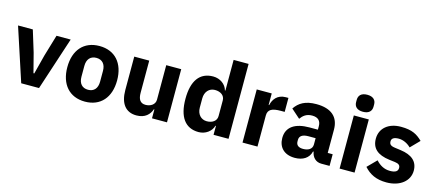

<svg xmlns="http://www.w3.org/2000/svg" viewBox="-54 -1284 4155 1832"><g transform="rotate(15 2023.5 -368.5)"><path d="M357 0 529 -525H389L326 -313L277 -123H269L220 -313L155 -525H9L181 0Z M812 12C966 12 1058 -94 1058 -263C1058 -432 966 -537 812 -537C658 -537 566 -432 566 -263C566 -94 658 12 812 12ZM812 -105C754 -105 720 -143 720 -209V-316C720 -382 754 -420 812 -420C870 -420 904 -382 904 -316V-209C904 -143 870 -105 812 -105Z M1473 0H1621V-525H1473V-184C1473 -134 1426 -108 1380 -108C1326 -108 1305 -144 1305 -208V-525H1157V-195C1157 -63 1214 12 1321 12C1407 12 1450 -35 1468 -88H1473Z M2081 0H2229V-740H2081V-437H2076C2061 -495 2003 -537 1935 -537C1802 -537 1733 -441 1733 -263C1733 -85 1802 12 1935 12C2003 12 2061 -31 2076 -88H2081ZM1984 -108C1928 -108 1887 -151 1887 -217V-308C1887 -374 1928 -417 1984 -417C2040 -417 2081 -388 2081 -340V-185C2081 -137 2040 -108 1984 -108Z M2515 0V-307C2515 -368 2557 -387 2643 -387H2680V-525H2654C2572 -525 2532 -469 2520 -411H2515V-525H2367V0Z M3227 0V-115H3178V-345C3178 -469 3102 -537 2954 -537C2844 -537 2784 -499 2742 -437L2830 -359C2853 -391 2884 -421 2943 -421C3005 -421 3030 -389 3030 -338V-305H2947C2808 -305 2722 -252 2722 -141C2722 -50 2780 12 2885 12C2965 12 3023 -24 3039 -92H3045C3054 -36 3092 0 3145 0ZM2940 -91C2896 -91 2871 -109 2871 -147V-162C2871 -200 2901 -221 2958 -221H3030V-159C3030 -111 2989 -91 2940 -91Z M3400 -581C3460 -581 3486 -612 3486 -654V-676C3486 -718 3460 -749 3400 -749C3340 -749 3314 -718 3314 -676V-654C3314 -612 3340 -581 3400 -581ZM3326 0H3474V-525H3326Z M3790 12C3925 12 4015 -62 4015 -163C4015 -254 3956 -306 3842 -321L3783 -329C3740 -335 3728 -350 3728 -378C3728 -404 3748 -422 3798 -422C3842 -422 3886 -401 3919 -368L4004 -455C3951 -507 3900 -537 3790 -537C3665 -537 3586 -467 3586 -366C3586 -271 3644 -219 3763 -204L3820 -197C3857 -192 3873 -179 3873 -153C3873 -122 3853 -103 3795 -103C3738 -103 3693 -129 3656 -170L3569 -82C3623 -22 3689 12 3790 12Z"/></g></svg>

Font: IBM Plex Sans Thai Looped
Style: Bold
Weight: 700
Designer: Mike Abbink, Paul van der Laan, Pieter van Rosmalen, Ben Mitchell, Mark Frömberg
Foundry: Bold Monday
Version: Version 1.1